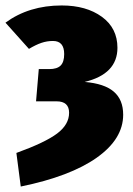

<svg xmlns="http://www.w3.org/2000/svg" viewBox="-27 -574 486 703"><path d="M403 -399Q403 -303 283 -274Q355 -268 389.5 -238.5Q424 -209 424 -154Q424 -65 327 3.5Q230 72 49 109L33 -14Q138 -52 182 -85Q226 -118 226 -161Q226 -203 180 -203H105L115 -321H153Q182 -321 195 -334Q208 -347 208 -376Q208 -424 167 -424Q145 -424 124.5 -417Q104 -410 79 -395L-7 -491Q79 -554 199 -554Q289 -554 346 -512.5Q403 -471 403 -399Z"/></svg>

Font: Fira Sans Condensed Black
Style: Regular
Weight: 900
Width: 3
Designer: Carrois Corporate & Edenspiekermann AG
Foundry: Carrois Corporate GbR & Edenspiekermann AG
Version: Version 4.203